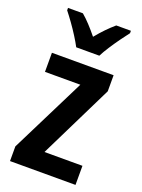

<svg xmlns="http://www.w3.org/2000/svg" viewBox="-145 -832 662 898"><g transform="rotate(20 185.5 -383.0)"><path d="M349 0H23V-73L210 -448H34V-543H341V-463L160 -95H349ZM346 -766V-754Q331 -735 312 -708.5Q293 -682 275.5 -655Q258 -628 247 -606H132Q121 -627 104 -654Q87 -681 68 -707.5Q49 -734 33 -754V-766H107Q126 -750 147 -727.5Q168 -705 189 -679Q212 -707 231.5 -727Q251 -747 273 -766Z"/></g></svg>

Font: Avrile Sans Condensed SemiBold
Style: Regular
Weight: 600
Width: 3
Designer: Monotype Design Team
Foundry: Monotype Imaging Inc.
Version: Version 2.001;September 10, 2019;FontCreator 11.5.0.2425 64-